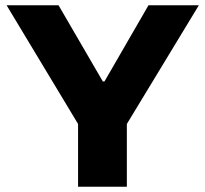

<svg xmlns="http://www.w3.org/2000/svg" viewBox="-20 -708 778 728"><path d="M276 0V-238L5 -688H202L370 -399H376L543 -688H734L461 -238V0Z"/></svg>

Font: Saira Expanded
Style: Bold
Weight: 700
Width: 7
Designer: Hector Gatti with collaboration of the Omnibus-Type team
Foundry: Omnibus-Type
Version: Version 1.100; ttfautohint (v1.8.3)